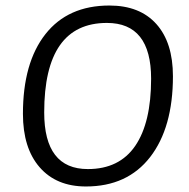

<svg xmlns="http://www.w3.org/2000/svg" viewBox="-20 -667 685 695"><path d="M376 -647Q486 -647 546 -580Q606 -513 606 -391Q606 -205 523.5 -98.5Q441 8 291 8Q184 8 123.5 -61.5Q63 -131 63 -255Q63 -440 144.5 -543.5Q226 -647 376 -647ZM367 -584Q140 -584 140 -260Q140 -55 298 -55Q412 -55 469.5 -139Q527 -223 527 -382Q527 -584 367 -584Z"/></svg>

Font: Alegreya Sans
Style: Italic
Weight: 400
Italic angle: -7°
Designer: Juan Pablo del Peral
Foundry: Huerta Tipografica
Version: Version 2.007